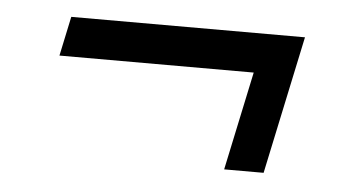

<svg xmlns="http://www.w3.org/2000/svg" viewBox="-31 -331 590 320"><g transform="rotate(5 264.5 -171.5)"><path d="M388 -221 353 -56H419L468 -287H77L63 -221Z"/></g></svg>

Font: Saira UNSAM
Style: Italic
Weight: 400
Italic angle: -12°
Designer: Hector Gatti with collaboration of the Omnibus-Type team
Foundry: Omnibus-Type
Version: Version 0.072;PS 000.072;hotconv 1.0.88;makeotf.lib2.5.64775